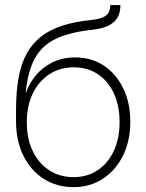

<svg xmlns="http://www.w3.org/2000/svg" viewBox="-20 -748 592 777"><path d="M277.3 9.3Q209.5 9.3 157 -24.2Q104.5 -57.6 74.7 -117.7Q44.9 -177.7 44.9 -257.3V-302.7Q44.9 -377 55.2 -433.3Q65.4 -489.7 87.9 -530.8Q110.4 -571.8 145.8 -599.6Q181.2 -627.4 231.4 -643.8Q281.7 -660.2 348.1 -667Q377.4 -669.9 394.5 -677Q411.6 -684.1 418.9 -696.5Q426.3 -709 426.3 -727.5H467.3Q467.3 -697.3 455.3 -676.5Q443.4 -655.8 417.5 -643.6Q391.6 -631.3 349.6 -627Q260.3 -617.2 204.8 -590.3Q149.4 -563.5 120.8 -511.2Q92.3 -459 84 -373.5H85.4Q96.7 -407.7 122.8 -440.4Q148.9 -473.1 189.7 -494.4Q230.5 -515.6 284.2 -515.6Q350.6 -515.6 400.6 -482.2Q450.7 -448.7 479 -390.1Q507.3 -331.5 507.3 -255.4Q507.3 -178.2 478 -118.7Q448.7 -59.1 396.7 -24.9Q344.7 9.3 277.3 9.3ZM277.3 -31.2Q333.5 -31.2 375.2 -59.1Q417 -86.9 440.4 -137Q463.9 -187 463.9 -253.9Q463.9 -320.3 440.7 -370.4Q417.5 -420.4 375.7 -448Q334 -475.6 278.3 -475.6Q222.7 -475.6 179.7 -447.5Q136.7 -419.4 112.5 -369.4Q88.4 -319.3 88.4 -252.9Q88.4 -187 112.3 -137Q136.2 -86.9 179 -59.1Q221.7 -31.2 277.3 -31.2Z"/></svg>

Font: Inter 24pt ExtraLight
Style: Regular
Weight: 250
Designer: Rasmus Andersson
Foundry: rsms
Version: Version 4.001;git-66647c0bb